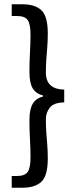

<svg xmlns="http://www.w3.org/2000/svg" viewBox="-20 -728 354 900"><path d="M35 152V97H59Q97 97 110 77.5Q123 58 123 11Q123 -33 120.5 -74.5Q118 -116 118 -165Q118 -215 133 -241Q148 -267 182 -276V-280Q148 -289 133 -314.5Q118 -340 118 -391Q118 -441 120.5 -482.5Q123 -524 123 -567Q123 -614 110 -633.5Q97 -653 59 -653H35V-708H84Q145 -708 174.5 -679.5Q204 -651 204 -572Q204 -536 201.5 -506Q199 -476 197 -447Q195 -418 195 -385Q195 -366 202.5 -348.5Q210 -331 228.5 -320Q247 -309 281 -308V-248Q231 -247 213 -223Q195 -199 195 -170Q195 -137 197 -108.5Q199 -80 201.5 -50Q204 -20 204 16Q204 95 174.5 123.5Q145 152 84 152Z"/></svg>

Font: Source Sans 3 Medium
Style: Regular
Weight: 500
Designer: Paul D. Hunt
Foundry: Adobe
Version: Version 3.052;hotconv 1.1.0;makeotfexe 2.6.0